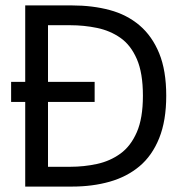

<svg xmlns="http://www.w3.org/2000/svg" viewBox="-20 -688 672 708"><path d="M73 0V-312H21V-386H73V-668H246Q321 -668 384.5 -651Q448 -634 494.5 -594.5Q541 -555 567 -491.5Q593 -428 593 -335Q593 -243 567 -178.5Q541 -114 494.5 -75Q448 -36 384.5 -18Q321 0 246 0ZM157 -73H239Q290 -73 338 -83.5Q386 -94 424 -121.5Q462 -149 484.5 -200.5Q507 -252 507 -335Q507 -419 484.5 -470.5Q462 -522 424 -548.5Q386 -575 338 -585Q290 -595 239 -595H157V-386H329V-312H157Z"/></svg>

Font: Atkinson Hyperlegible Mono ExtraLight
Style: Regular
Weight: 400
Monospace: yes
Version: Version 2.001